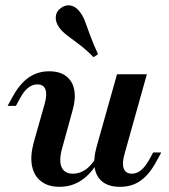

<svg xmlns="http://www.w3.org/2000/svg" viewBox="-20 -699 643 730"><path d="M206.1 11.3Q163.1 11.3 136.1 -9.7Q109.2 -30.7 101.7 -68.3Q94.2 -105.9 108.3 -157.7L149.8 -304.2Q159.8 -339.6 152.8 -358.8Q145.7 -378.1 121.9 -378.1Q103.3 -378.1 86.8 -365.1Q70.3 -352 56.2 -325.4L40.5 -296.5H9L28 -331.2Q45.8 -363.6 66.1 -384.7Q86.5 -405.9 111.4 -416.9Q136.2 -428 166.8 -428Q207.6 -428 231.7 -409.3Q255.9 -390.7 262.3 -357.2Q268.7 -323.7 255.7 -278.6L216.9 -137.5Q203 -89.4 213.9 -64Q224.8 -38.6 257.3 -38.6Q283.9 -38.6 306.8 -55.1Q329.6 -71.5 347.5 -104.5L354.4 -87Q327 -38.5 289.8 -13.6Q252.6 11.3 206.1 11.3ZM436.7 11.3Q394.7 11.3 370.5 -7.2Q346.4 -25.6 340.4 -59.3Q334.4 -93 346.6 -138.5L424.9 -416.7H538.4L453.3 -112.9Q443.2 -77.9 450.5 -58.2Q457.8 -38.6 481.6 -38.6Q499.8 -38.6 515.9 -51.6Q532 -64.7 546.9 -91.2L562.6 -119.4H593.2L574.3 -84.7Q557.3 -53.1 536.9 -31.5Q516.6 -10 492.1 0.6Q467.7 11.3 436.7 11.3ZM335.8 -481.6Q304.6 -513 278.6 -531.9Q252.6 -550.8 233.7 -565.6Q214.8 -580.3 203.8 -596.2Q190.4 -616.1 192.1 -636.2Q193.8 -656.4 212.1 -669Q230.5 -682.1 249.8 -677.8Q269.2 -673.6 284.3 -652.9Q296 -637.9 304.1 -615.6Q312.2 -593.3 323.3 -563.1Q334.3 -532.9 352.7 -492.9Z"/></svg>

Font: Playfair 5pt SemiExpanded Light 12pt
Style: Italic
Weight: 300
Italic angle: -15.6°
Version: Version 2.000;gftools[0.9.28]